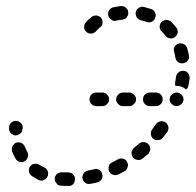

<svg xmlns="http://www.w3.org/2000/svg" viewBox="-20 -593 647 635"><path d="M169 -18Q162 -12 161 -3Q161 1 162 6Q164 10 167 13Q169 17 173 19Q177 21 182 21Q193 22 206 22Q215 23 222 16Q228 9 228 0Q228 -4 227 -8Q225 -13 222 -16Q219 -19 215 -21Q210 -22 206 -23Q196 -23 186 -23Q177 -24 169 -18ZM262 -25Q259 -23 256 -19Q254 -15 253 -11Q252 -7 253 -2Q255 7 262 12Q270 17 279 15Q291 13 302 10Q307 9 310 6Q314 3 316 0Q318 -4 319 -9Q319 -13 318 -18Q316 -27 308 -31Q300 -36 291 -33Q281 -31 271 -29Q266 -28 262 -25ZM102 -51Q98 -52 93 -51Q89 -51 85 -48Q81 -45 79 -42Q74 -34 76 -25Q78 -16 85 -11Q96 -4 107 2Q116 6 124 3Q133 -1 137 -9Q139 -13 139 -17Q140 -22 138 -26Q137 -30 134 -34Q131 -37 127 -39Q118 -43 110 -48Q106 -51 102 -51ZM344 -51Q341 -48 340 -43Q339 -39 339 -35Q339 -30 341 -26Q345 -18 354 -15Q363 -12 371 -16Q382 -21 392 -27Q396 -29 399 -33Q401 -36 402 -41Q404 -45 403 -50Q402 -54 400 -58Q396 -66 387 -68Q378 -71 370 -66Q361 -61 351 -56Q347 -54 344 -51ZM51 -120Q42 -124 33 -121Q29 -119 26 -116Q23 -113 21 -109Q19 -105 19 -100Q19 -96 20 -92Q25 -80 31 -69Q36 -60 45 -58Q54 -55 62 -60Q70 -65 72 -74Q75 -83 70 -91Q66 -99 62 -108Q59 -116 51 -120ZM418 -97Q416 -93 415 -88Q415 -84 416 -80Q418 -75 420 -72Q426 -65 436 -64Q445 -63 452 -69Q461 -76 470 -84Q476 -91 477 -100Q477 -109 471 -116Q464 -123 455 -123Q446 -124 439 -117Q431 -110 423 -104Q420 -101 418 -97ZM479 -149Q480 -140 487 -134Q491 -131 495 -130Q500 -129 504 -130Q508 -130 512 -132Q516 -134 519 -138Q526 -147 533 -156Q538 -164 537 -173Q535 -182 528 -188Q520 -193 511 -192Q502 -190 496 -183Q490 -174 484 -166Q478 -159 479 -149ZM50 -185Q44 -192 35 -193Q25 -194 18 -188Q11 -183 10 -173Q10 -172 10 -170Q9 -165 11 -161Q12 -157 15 -153Q18 -150 22 -148Q26 -146 30 -145Q39 -145 47 -151Q54 -157 54 -166Q55 -167 55 -169Q56 -178 50 -185ZM334 -249Q341 -255 341 -264Q341 -274 334 -280Q328 -287 319 -287H298Q289 -287 282 -280Q276 -274 276 -264Q276 -255 282 -249Q289 -242 298 -242H319Q328 -242 334 -249ZM423 -249Q430 -255 430 -264Q430 -274 423 -280Q417 -287 407 -287H387Q377 -287 371 -280Q364 -274 364 -264Q364 -255 371 -249Q377 -242 387 -242H407Q417 -242 423 -249ZM512 -249Q518 -255 518 -264Q518 -274 512 -280Q505 -287 496 -287H475Q466 -287 459 -280Q453 -274 453 -264Q453 -255 459 -249Q466 -242 475 -242H496Q505 -242 512 -249ZM580 -249Q587 -255 587 -264Q587 -274 580 -280Q573 -287 564 -287Q555 -287 548 -280Q541 -274 541 -264Q541 -255 548 -249Q555 -242 564 -242Q573 -242 580 -249ZM564 -309Q573 -309 581 -306Q589 -303 595 -297Q598 -299 601 -303Q603 -306 603 -310Q606 -322 607 -334Q608 -343 602 -351Q597 -358 587 -359Q583 -359 579 -358Q574 -357 571 -354Q567 -351 565 -347Q563 -344 562 -339Q561 -329 559 -319Q559 -317 559 -314Q559 -312 560 -309Q562 -309 564 -309ZM570 -387Q578 -382 587 -384Q591 -385 595 -387Q599 -389 601 -393Q604 -397 605 -401Q605 -406 605 -410Q602 -422 599 -434Q596 -443 588 -447Q580 -451 571 -449Q562 -446 557 -438Q553 -429 556 -421Q559 -411 560 -402Q562 -392 570 -387ZM543 -466Q552 -465 559 -471Q563 -474 565 -478Q567 -481 568 -486Q568 -490 567 -495Q566 -499 563 -502Q555 -512 546 -521Q539 -527 530 -527Q521 -527 514 -520Q508 -514 508 -504Q508 -495 515 -489Q522 -482 528 -474Q533 -467 543 -466ZM319 -516Q320 -526 315 -533Q312 -537 308 -539Q304 -541 300 -542Q296 -542 291 -541Q287 -540 283 -537Q272 -529 264 -519Q258 -512 258 -502Q259 -493 266 -487Q273 -481 283 -482Q292 -483 298 -490Q303 -496 310 -502Q318 -507 319 -516ZM482 -521Q490 -525 493 -534Q497 -543 493 -551Q489 -560 480 -563Q468 -567 456 -570Q447 -572 439 -567Q431 -562 429 -553Q428 -549 429 -544Q430 -540 432 -536Q434 -532 438 -530Q442 -527 446 -526Q455 -524 464 -521Q473 -517 482 -521ZM400 -537Q405 -544 404 -553Q404 -558 402 -561Q399 -565 396 -568Q392 -571 388 -572Q384 -573 379 -573Q367 -571 355 -569Q346 -567 341 -559Q336 -551 338 -542Q339 -537 342 -534Q344 -530 348 -528Q352 -525 356 -524Q361 -524 365 -525Q375 -527 385 -528Q394 -529 400 -537Z"/></svg>

Font: FRB American Cursive Dashed Extrabold
Style: Bold Italic
Weight: 800
Italic angle: -25°
Version: Version 2.0;Modular Font Editor K font №1